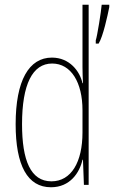

<svg xmlns="http://www.w3.org/2000/svg" viewBox="-20 -780 481 810"><path d="M195 10C276 10 316 -52 328 -106H330L334 0H354V-760H328V-497C328 -475 329 -454 330 -429H328C317 -479 274 -537 199 -537C102 -537 46 -440 46 -256C46 -82 96 10 195 10ZM441 -750V-760H409C407 -733 390 -626 384 -610V-596H396C415 -626 434 -715 441 -750ZM197 -15C109 -15 73 -104 73 -256C73 -424 117 -512 200 -512C280 -512 328 -432 328 -315V-221C328 -97 281 -15 197 -15Z"/></svg>

Font: Noto Sans Khmer UI ExtraCondensed Thin
Style: Regular
Weight: 100
Width: 2
Designer: Danh Hong and the Monotype Design Team
Foundry: Monotype Imaging Inc.
Version: Version 2.002